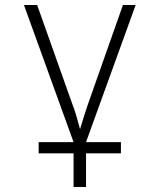

<svg xmlns="http://www.w3.org/2000/svg" viewBox="-20 -570 640 770"><path d="M135 45V0H275L76 -550H129L271 -150Q279 -130 286.5 -104Q294 -78 301 -52Q309 -78 317 -104Q325 -130 332 -150L473 -550H524L325 0H465V45H325V180H275V45Z"/></svg>

Font: Pitagon Sans Mono Thin
Style: Regular
Weight: 100
Monospace: yes
Designer: Travis Tran
Foundry: Pitagon
Version: Version 1.001; ttfautohint (v1.8.4.7-5d5b);gftools[0.9.26]